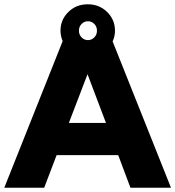

<svg xmlns="http://www.w3.org/2000/svg" viewBox="-23 -875 817 895"><path d="M357.5 -700.5Q370 -688 387 -688Q404 -688 416.5 -700.5Q429 -713 429 -732Q429 -751 416.5 -763.5Q404 -776 387 -776Q370 -776 357.5 -763.5Q345 -751 345 -732Q345 -713 357.5 -700.5ZM385 -529 298 -302H471ZM183 0H-3L269 -683Q259 -708 259 -732Q259 -783 295.5 -819Q332 -855 386 -855Q440 -855 476.5 -819Q513 -783 513 -732Q513 -706 502 -682L774 0H585L528 -152H241Z"/></svg>

Font: Roundo
Style: Bold
Weight: 700
Designer: Namrata Goyal (Gurmukhi), Shiva Nallaperumal (Latin)
Foundry: Indian Type Foundry
Version: Version 1.000;PS 1.0;hotconv 1.0.88;makeotf.lib2.5.647800